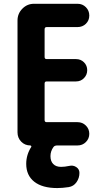

<svg xmlns="http://www.w3.org/2000/svg" viewBox="-20 -750 540 990"><path d="M220.7 -610.4Q210 -610.4 210 -598.6V-456.1Q210 -445.3 220.7 -445.3H372.1Q396.5 -445.3 413.1 -428.7Q429.7 -412.1 429.7 -388.2Q429.7 -364.3 413.1 -347.2Q396.5 -330.1 372.1 -330.1H220.7Q210 -330.1 210 -319.3V-130.9Q210 -120.1 220.7 -120.1H379.9Q405.3 -120.1 422.9 -102.5Q440.4 -85 440.4 -60.1Q440.4 -35.2 422.9 -17.6Q405.3 0 379.9 0H275.4Q261.7 0 255.9 7.8Q240.2 29.3 240.2 55.2Q240.2 81.1 254.4 95.7Q268.6 110.4 294.9 110.4Q313.5 110.4 336.9 105.5Q356.4 100.6 373 111.3Q389.6 122.1 389.6 141.6Q389.6 168 374.5 189.5Q359.4 210.9 334 214.8Q301.8 219.7 275.4 219.7Q198.2 219.7 156.7 187Q115.2 154.3 115.2 94.7Q115.2 47.9 141.6 6.8Q142.6 5.9 140.6 2.9Q138.7 0 136.7 0Q108.4 0 89.4 -19.5Q70.3 -39.1 70.3 -67.4V-644.5Q70.3 -679.7 95.2 -705.1Q120.1 -730.5 155.3 -730.5H379.9Q405.3 -730.5 422.9 -712.9Q440.4 -695.3 440.4 -669.9Q440.4 -644.5 422.9 -627.4Q405.3 -610.4 379.9 -610.4Z"/></svg>

Font: Rounded-X Mgen+ 1m bold
Style: Bold
Weight: 700
Designer: [Source Han Sans]
Ryoko NISHIZUKA  (kana & ideographs); Paul D. Hunt (Latin, Greek & Cyrillic); Wenlong ZHANG  (bopomofo
Version: Version 1.059.20150602